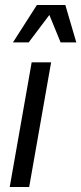

<svg xmlns="http://www.w3.org/2000/svg" viewBox="-20 -750 326 770"><path d="M19 0H97L185 -500H107ZM32 -580H95L178 -690L223 -580H286L242 -730H128Z"/></svg>

Font: Uncut Sans
Style: Italic
Weight: 400
Italic angle: -10°
Designer: Kasper Nordkvist
Foundry: Uncut Type
Version: Version 1.111;FEAKit 1.0